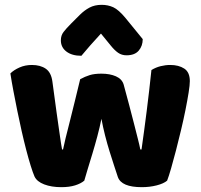

<svg xmlns="http://www.w3.org/2000/svg" viewBox="-20 -765 831 795"><path d="M400 -273Q393 -238 383 -200.5Q373 -163 362.5 -128.5Q352 -94 343 -64.5Q334 -35 329 -17Q315 -5 291 2.5Q267 10 234 10Q193 10 163 -1.5Q133 -13 123 -34Q116 -50 107 -79Q98 -108 88.5 -144.5Q79 -181 69.5 -223Q60 -265 51.5 -307Q43 -349 35.5 -388.5Q28 -428 23 -461Q37 -475 60.5 -485.5Q84 -496 112 -496Q147 -496 169.5 -480.5Q192 -465 197 -427Q207 -351 214 -301.5Q221 -252 225.5 -220.5Q230 -189 232.5 -172.5Q235 -156 237 -146H241Q244 -162 251.5 -192.5Q259 -223 269 -262Q279 -301 290 -346.5Q301 -392 312 -437Q332 -448 351.5 -454Q371 -460 400 -460Q435 -460 460 -449Q485 -438 492 -415Q504 -371 515 -329.5Q526 -288 535 -252.5Q544 -217 551 -189.5Q558 -162 561 -146H566Q577 -223 587.5 -306Q598 -389 607 -475Q625 -486 645 -491Q665 -496 685 -496Q720 -496 743 -481Q766 -466 766 -429Q766 -413 761 -381.5Q756 -350 748 -310Q740 -270 729.5 -226Q719 -182 708.5 -141.5Q698 -101 688.5 -68Q679 -35 672 -17Q658 -5 629 2.5Q600 10 567 10Q483 10 468 -32Q462 -50 453 -77.5Q444 -105 434 -137Q424 -169 415 -204.5Q406 -240 400 -273ZM398 -626Q385 -611 374.5 -600Q364 -589 355 -578.5Q346 -568 337 -557.5Q328 -547 317 -534Q278 -534 255 -551.5Q232 -569 232 -598Q232 -618 243 -632.5Q254 -647 276 -669L310 -703Q329 -722 350.5 -733.5Q372 -745 401 -745Q427 -745 449 -735Q471 -725 500 -690L571 -603Q571 -575 554.5 -555.5Q538 -536 504 -536Q484 -536 469 -546.5Q454 -557 438 -577Z"/></svg>

Font: Baloo Da 2 ExtraBold
Style: Regular
Weight: 800
Designer: Noopur Datye, Sulekha Rajkumar and Ek Type
Foundry: Ek Type
Version: Version 1.640;hotconv 1.0.111;makeotfexe 2.5.65597; ttfautoh